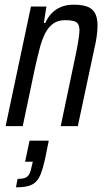

<svg xmlns="http://www.w3.org/2000/svg" viewBox="-20 -538 454 819"><path d="M4 0 112 -510H178L167 -440H173Q184 -464 200 -481Q216 -498 239.5 -508Q263 -518 294 -518Q332 -518 354 -509Q376 -500 386 -480.5Q396 -461 396 -429Q396 -409 392.5 -383Q389 -357 381 -324L312 0H239L302 -300Q310 -338 314 -363.5Q318 -389 319 -406Q319 -426 313 -435.5Q307 -445 293.5 -448.5Q280 -452 259 -452Q227 -452 206.5 -437Q186 -422 172.5 -395.5Q159 -369 149.5 -332.5Q140 -296 130 -252L77 0ZM48 261 55 225Q77 225 88.5 220Q100 215 106 202.5Q112 190 116 168L120 152H87L106 62H188L172 141Q164 177 155.5 200Q147 223 134 236.5Q121 250 100.5 255.5Q80 261 48 261Z"/></svg>

Font: Saira Condensed
Style: Italic
Weight: 400
Width: 3
Italic angle: -12°
Designer: Hector Gatti with collaboration of the Omnibus-Type team
Foundry: Omnibus-Type
Version: Version 1.100